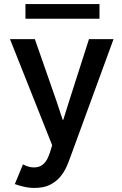

<svg xmlns="http://www.w3.org/2000/svg" viewBox="-20 -714 602 947"><path d="M149.4 212.9Q123 212.9 95.7 206.5Q68.4 200.2 53.2 193.8L93.3 96.7Q105.5 103.5 119.9 107.7Q134.3 111.8 146.5 111.8Q173.3 111.8 189.5 98.9Q205.6 85.9 213.9 68.6Q222.2 51.3 226.1 39.1L250 -39.6L246.1 24.4L29.3 -521H151.9L258.3 -216.3L289.1 -123H292L321.3 -216.3L418.9 -521H540L325.2 65.9Q318.4 85.9 306.9 111.1Q295.4 136.2 275.9 159.4Q256.3 182.6 225.8 197.8Q195.3 212.9 149.4 212.9ZM105.5 -621.6V-693.8H470.7V-621.6Z"/></svg>

Font: Reddit Mono SemiBold
Style: Regular
Weight: 600
Monospace: yes
Designer: Stephen Hutchings
Foundry: Reddit
Version: Version 1.014